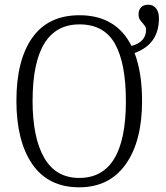

<svg xmlns="http://www.w3.org/2000/svg" viewBox="-20 -789 708 819"><path d="M50 -359Q50 -533 118 -628.5Q186 -724 319 -724Q475 -724 541 -593Q603 -610 603 -662Q603 -671 599.5 -676Q596 -681 589 -690Q580 -699 575.5 -707Q571 -715 571 -728Q571 -747 582 -758Q593 -769 612 -769Q633 -769 645.5 -753.5Q658 -738 658 -711Q658 -600 554 -563Q586 -479 586 -358Q586 -186 516 -88Q446 10 318 10Q186 10 118 -88.5Q50 -187 50 -359ZM517 -358Q517 -519 470.5 -602Q424 -685 319 -685Q119 -685 119 -358Q119 -202 168.5 -116Q218 -30 318 -30Q517 -30 517 -358Z"/></svg>

Font: Noto Serif NarrowLight
Style: Regular
Weight: 300
Width: 4
Designer: Monotype Design Team
Foundry: Monotype Imaging Inc.
Version: Version 1.001